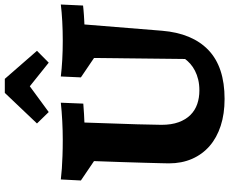

<svg xmlns="http://www.w3.org/2000/svg" viewBox="-100 -862 981 822"><g transform="rotate(-90 391.0 -451.5)"><path d="M669.9 -249Q659.2 -119.1 586.9 -50Q514.6 19 377.9 19Q314 19 262.9 2.4Q211.9 -14.2 176.3 -45.2Q140.6 -76.2 121.3 -120.4Q102.1 -164.6 102.1 -219.2Q102.1 -224.6 102.8 -252.9Q103.5 -281.2 104.7 -324.7Q106 -368.2 107.7 -423.8Q109.4 -479.5 111.8 -540L28.8 -596.2L33.2 -682.1Q53.7 -679.7 80.1 -677.7Q102.5 -676.3 133.8 -675Q165 -673.8 204.1 -673.8Q241.7 -673.8 283.7 -676Q325.7 -678.2 361.8 -682.1L357.9 -585.9Q332.5 -583.5 313.7 -582.8Q294.9 -582 276.9 -581.1Q271.5 -435.1 269.3 -354.7Q267.1 -274.4 267.1 -251Q267.1 -208.5 278.3 -177.7Q289.6 -147 309.3 -127.2Q329.1 -107.4 356 -98.1Q382.8 -88.9 414.1 -88.9Q439.9 -88.9 460.9 -94Q481.9 -99.1 498.5 -107.7Q515.1 -116.2 527.6 -127.2Q540 -138.2 548.8 -149.9L553.2 -540L470.2 -596.2L474.1 -682.1Q506.3 -678.2 545.2 -676Q584 -673.8 627 -673.8Q669.9 -673.8 710.2 -676Q750.5 -678.2 782.2 -682.1L777.8 -586.9Q769.5 -585.9 759 -585Q748.5 -584 737.5 -583.3Q726.6 -582.5 715.8 -582Q705.1 -581.5 696.8 -581.1ZM321.8 -733.9 272.9 -784.2 403.8 -921.9H463.9L584 -784.2L533.2 -733.9L432.1 -814.9Z"/></g></svg>

Font: Simonetta
Style: Black Italic
Weight: 900
Italic angle: -2°
Designer: Gayaneh Bagdasaryan
Foundry: Brownfox
Version: Version 1.002